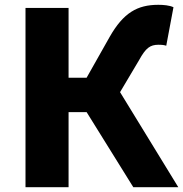

<svg xmlns="http://www.w3.org/2000/svg" viewBox="-20 -778 761 798"><path d="M86 0H265V-312H340L534 0H721L479 -395L558 -528C586 -579 604 -592 639 -592C646 -592 659 -592 671 -588L701 -748C684 -756 659 -758 638 -758C551 -758 493 -725 436 -625L340 -455H265V-745H86Z"/></svg>

Font: Noto Sans CJK TC Black
Style: Regular
Weight: 900
Designer: Ryoko NISHIZUKA 西塚涼子 (kana, bopomofo & ideographs); Paul D. Hunt (Latin, Greek & Cyrillic); Sandoll Communications 산돌커뮤니
Foundry: Adobe
Version: Version 2.004;hotconv 1.0.118;makeotfexe 2.5.65603